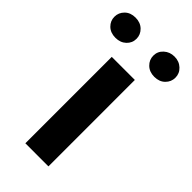

<svg xmlns="http://www.w3.org/2000/svg" viewBox="-278 -776 830 830"><g transform="rotate(45 137.5 -360.5)"><path d="M206.5 0H65.4V-528.3H206.5ZM85.9 -659.2Q85.9 -633.3 66.9 -615.5Q47.9 -597.7 18.1 -597.7Q-12.2 -597.7 -30.8 -615.7Q-49.3 -633.8 -49.3 -659.2Q-49.3 -684.6 -30.8 -702.9Q-12.2 -721.2 18.1 -721.2Q48.3 -721.2 67.1 -702.9Q85.9 -684.6 85.9 -659.2ZM188.5 -659.2Q188.5 -685.5 208.3 -703.4Q228 -721.2 256.3 -721.2Q285.2 -721.2 304.4 -703.1Q323.7 -685.1 323.7 -659.2Q323.7 -633.8 305.2 -615.5Q286.6 -597.2 256.3 -597.2Q226.1 -597.2 207.3 -615.5Q188.5 -633.8 188.5 -659.2Z"/></g></svg>

Font: TypoPRO Roboto
Style: Bold
Weight: 700
Designer: Google
Version: Version 2.136; 2016